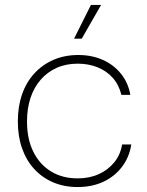

<svg xmlns="http://www.w3.org/2000/svg" viewBox="-20 -747 593 775"><path d="M293 8Q239 8 194.5 -11Q150 -30 118 -65Q86 -100 69 -148.5Q52 -197 52 -257Q52 -317 69 -366Q86 -415 118.5 -450.5Q151 -486 196 -505.5Q241 -525 296 -525Q351 -525 395.5 -505Q440 -485 469 -448.5Q498 -412 506 -364H470Q460 -405 435 -433Q410 -461 373.5 -475.5Q337 -490 294 -490Q246 -490 208.5 -473Q171 -456 144 -425Q117 -394 103 -351.5Q89 -309 89 -257Q89 -186 114.5 -134.5Q140 -83 186 -55Q232 -27 293 -27Q341 -27 378.5 -44Q416 -61 441 -91.5Q466 -122 473 -164H510Q502 -112 472 -73Q442 -34 396.5 -13Q351 8 293 8ZM279 -591 347 -727H388L310 -591Z"/></svg>

Font: Mona Sans ExtraLight
Style: Regular
Weight: 200
Designer: Deni Anggara
Foundry: GitHub
Version: Version 2.000